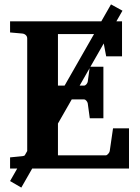

<svg xmlns="http://www.w3.org/2000/svg" viewBox="-20 -768 638 875"><path d="M485.8 -748 538.1 -719.2 77.1 86.9 25.9 57.1ZM567.9 0H25.9V-50.8L81.1 -56.2Q90.8 -57.1 97.4 -63Q104 -68.8 104 -78.1V-592.8Q104 -602.1 97.4 -608.2Q90.8 -614.3 81.1 -615.2L25.9 -620.1V-670.9H536.1V-511.2H463.9L448.2 -594.2Q446.8 -602.1 441.7 -607.4Q436.5 -612.8 430.2 -612.8H244.1V-377.9H362.8Q368.7 -377.9 373.8 -384Q378.9 -390.1 379.9 -396L389.2 -463.9H451.2V-229H389.2L379.9 -296.9Q378.9 -302.7 373.8 -308.8Q368.7 -314.9 362.8 -314.9H244.1V-60.1H461.9Q467.3 -60.1 473.1 -66.9Q479 -73.7 480 -79.1L495.1 -183.1H567.9Z"/></svg>

Font: Veleka
Style: Bold
Weight: 700
Designer: Stefan Peev, Context Ltd, 2016; SIL International, 1997-2014.
Foundry: Stefan Peev, Context Ltd, 2016
Version: Version 1.000